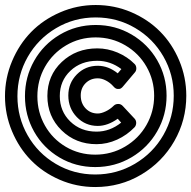

<svg xmlns="http://www.w3.org/2000/svg" viewBox="-22 -734 767 770"><path d="M725.1 -350.1Q725.1 -252 677 -168Q628.9 -84 544.7 -33.9Q460.4 16.1 359.9 16.1Q284.7 16.1 217.3 -13.2Q149.9 -42.5 102.1 -91.6Q54.2 -140.6 26.1 -207.8Q-2 -274.9 -2 -348.1Q-2 -421.4 26.4 -488.8Q54.7 -556.2 102.8 -605.5Q150.9 -654.8 218.8 -684.3Q286.6 -713.9 361.8 -713.9Q437 -713.9 504.4 -685.1Q571.8 -656.2 620.1 -607.4Q668.5 -558.6 696.8 -491.2Q725.1 -423.8 725.1 -350.1ZM359.9 -34.2Q446.3 -34.2 519 -77.1Q591.8 -120.1 633.3 -192.6Q674.8 -265.1 674.8 -350.1Q674.8 -435.1 633.5 -507.1Q592.3 -579.1 520.3 -621.6Q448.2 -664.1 361.8 -664.1Q275.4 -664.1 202.9 -621.1Q130.4 -578.1 89.1 -505.6Q47.9 -433.1 47.9 -348.1Q47.9 -263.2 88.9 -191.2Q129.9 -119.1 201.9 -76.7Q273.9 -34.2 359.9 -34.2ZM359.9 -64Q281.2 -64 216.3 -102.5Q151.4 -141.1 114.7 -206.3Q78.1 -271.5 78.1 -348.1Q78.1 -424.8 115 -490.2Q151.9 -555.7 217.5 -594.7Q283.2 -633.8 361.8 -633.8Q440.4 -633.8 505.9 -595.5Q571.3 -557.1 608.6 -492.2Q646 -427.2 646 -350.1Q646 -272.9 608.4 -207.3Q570.8 -141.6 504.9 -102.8Q439 -64 359.9 -64ZM359.9 -113.8Q424.8 -113.8 479.5 -146Q534.2 -178.2 565.2 -232.4Q596.2 -286.6 596.2 -350.1Q596.2 -413.1 565.4 -466.8Q534.7 -520.5 480.5 -552.2Q426.3 -584 361.8 -584Q296.9 -584 242.9 -552Q189 -520 158.4 -466.1Q127.9 -412.1 127.9 -348.1Q127.9 -284.2 158.2 -230.5Q188.5 -176.8 241.9 -145.3Q295.4 -113.8 359.9 -113.8ZM368.2 -540Q409.7 -540 449.5 -523.2Q489.3 -506.3 518.1 -477.1Q524.4 -470.7 524.7 -460.4Q524.9 -450.2 519 -443.8L471.2 -387.2Q467.8 -382.8 462.9 -379.6Q458 -376.5 449.5 -377.2Q440.9 -377.9 433.1 -387.2Q419.9 -402.3 402.8 -411.1Q385.7 -419.9 370.1 -419.9Q340.8 -419.9 321.3 -400.4Q301.8 -380.9 301.8 -351.1Q301.8 -319.8 321.3 -299.3Q340.8 -278.8 370.1 -278.8Q383.8 -278.8 401.9 -287.4Q419.9 -295.9 434.1 -310.1Q440.9 -316.9 451.7 -317.1Q462.4 -317.4 470.2 -309.1L518.1 -257.8Q524.4 -250.5 524.2 -240.7Q523.9 -231 518.1 -224.1Q487.8 -192.4 447.8 -174.1Q407.7 -155.8 365.2 -155.8Q281.7 -155.8 224.9 -211.4Q168 -267.1 168 -349.1Q168 -431.2 225.8 -485.6Q283.7 -540 368.2 -540ZM217.8 -349.1Q217.8 -287.6 259.8 -246.8Q301.8 -206.1 365.2 -206.1Q418.5 -206.1 463.9 -242.2L450.2 -257.8Q409.7 -229 370.1 -229Q320.3 -229 286.1 -264.4Q252 -299.8 252 -351.1Q252 -400.9 286.1 -435.5Q320.3 -470.2 370.1 -470.2Q412.6 -470.2 450.2 -439.9L464.8 -457Q420.4 -490.2 368.2 -490.2Q302.7 -490.2 260.3 -450Q217.8 -409.7 217.8 -349.1Z"/></svg>

Font: Trueno Bold Outline
Style: Regular
Weight: 700
Width: 6
Designer: Julieta Ulanovsky
Foundry: Julieta Ulanovsky
Version: Version 3.001b | FøM Fix